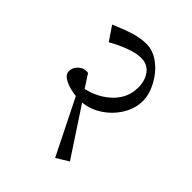

<svg xmlns="http://www.w3.org/2000/svg" viewBox="-225 -801 1081 1081"><g transform="rotate(45 315.5 -260.0)"><path d="M522 -427Q522 -369 489.5 -314Q457 -259 402.5 -222Q348 -185 286 -179L472 104L399 149L235 -180Q184 -185 146 -204Q108 -223 108 -250Q108 -281 130.5 -301.5Q153 -322 176 -322Q186 -322 192 -320L242 -243Q332 -264 391 -322.5Q450 -381 450 -463Q450 -517 422.5 -554.5Q395 -592 344 -592Q304 -592 251 -572Q198 -552 152 -525L95 -609Q164 -639 213.5 -654Q263 -669 310 -669Q363 -669 412 -631.5Q461 -594 491.5 -537Q522 -480 522 -427Z"/></g></svg>

Font: Martel
Style: Regular
Weight: 400
Designer: Dan Reynolds
Foundry: Dan Reynolds
Version: Version 1.001; ttfautohint (v1.1) -l 5 -r 5 -G 72 -x 0 -D la